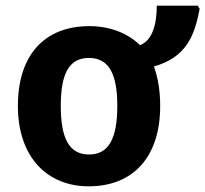

<svg xmlns="http://www.w3.org/2000/svg" viewBox="-20 -646 723 676"><path d="M544 -273C544 -327 536 -373 522 -412C635 -444 665 -519 683 -615L676 -626H532C532 -557 515 -503 473 -487C428 -531 364 -554 295 -554C138 -554 43 -454 43 -273C43 -92 147 10 292 10C448 10 544 -92 544 -273ZM194 -273C194 -385 222 -442 293 -442C364 -442 393 -385 393 -273C393 -161 364 -102 294 -102C222 -102 194 -161 194 -273Z"/></svg>

Font: Noto Sans Display
Style: Bold
Weight: 700
Designer: Monotype Design Team
Foundry: Monotype Imaging Inc.
Version: Version 1.900